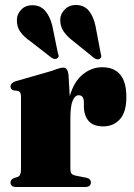

<svg xmlns="http://www.w3.org/2000/svg" viewBox="-20 -748 534 768"><path d="M254 -449.5 259 -363Q275.5 -421.5 311 -450.2Q346.5 -479 388 -479Q485.5 -479 485.5 -360Q485.5 -300 459.8 -271.2Q434 -242.5 393.5 -242.5Q354.5 -242.5 335.5 -263Q316.5 -283.5 315.5 -321V-341.5Q314.5 -367 294.5 -367Q280 -367 270.8 -345.5Q261.5 -324 261.5 -273.5V-73.5Q261.5 -60.5 265.8 -54.2Q270 -48 282.5 -45.5L325.5 -37Q343.5 -33 343.5 -18Q343.5 0 320 0H45Q22 0 22 -18Q22 -30 36.5 -36L51 -40.5Q64 -45 64 -69.5V-362.5Q64 -382 51 -384.5L35 -386.5Q22 -390 22 -402.5Q22 -415 41 -422.5L187 -464.5Q208.5 -472.5 218 -475Q227.5 -477.5 233.5 -477.5Q250.5 -477.5 254 -449.5ZM362 -644 383 -533.5Q385 -527.5 385 -522.5Q385 -517.5 380 -513.5Q370.5 -506.5 357 -515.5L273.5 -583Q248 -602 234 -623Q220 -644 221 -672Q222 -693 239.8 -711Q257.5 -729 288.5 -728Q318.5 -726 336.2 -704Q354 -682 362 -644ZM189 -646 211.5 -535.5Q214 -530 214.5 -524.8Q215 -519.5 210 -515.5Q201 -508 187 -516.5L102.5 -582Q76 -600 61.2 -620.8Q46.5 -641.5 47.5 -669.5Q47.5 -690.5 64.8 -709.2Q82 -728 113 -727Q142.5 -726 161 -704.5Q179.5 -683 189 -646Z"/></svg>

Font: Fraunces 72pt S000 Black
Style: Regular
Weight: 900
Version: Version 1.000; ttfautohint (v1.8.3)